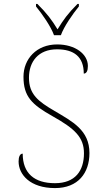

<svg xmlns="http://www.w3.org/2000/svg" viewBox="-20 -951 530 981"><path d="M256 -771H291C307 -816 352 -880 383 -918V-931H376C326 -881 304 -850 274 -801C244 -850 221 -881 171 -931H164V-918C195 -880 240 -816 256 -771ZM261 10C379 10 437 -67 437 -169C437 -286 350 -330 259 -384C175 -433 128 -469 128 -554C128 -636 176 -699 271 -699C358 -699 408 -661 408 -575C422 -575 429 -589 429 -614C429 -675 364 -724 272 -724C167 -724 100 -650 100 -559C100 -458 142 -417 249 -357C363 -293 409 -249 409 -168C409 -78 364 -15 261 -15C155 -15 96 -66 96 -166C82 -166 75 -150 75 -126C75 -59 134 10 261 10Z"/></svg>

Font: Noto Serif Sinhala Thin
Style: Regular
Weight: 100
Designer: Jelle Bosma - Monotype Design Team
Foundry: Monotype Imaging Inc.
Version: Version 2.007